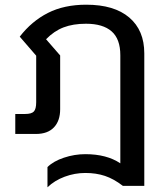

<svg xmlns="http://www.w3.org/2000/svg" viewBox="-20 -570 699 817"><path d="M182 141Q207 116 252 101Q297 86 343 86Q434 86 492 125V-335Q492 -404 455 -436.5Q418 -469 346 -469Q291 -469 250.5 -453.5Q210 -438 176 -403L236 -334V-105Q236 -56 209.5 -28Q183 0 133 0H45V-85H87Q114 -85 124 -95.5Q134 -106 134 -135V-333L64 -414Q115 -480 184 -515Q253 -550 347 -550Q466 -550 530 -495.5Q594 -441 594 -343V221H503Q464 191 426.5 178.5Q389 166 343 166Q298 166 255 182Q212 198 182 227Z"/></svg>

Font: Prompt
Style: Regular
Weight: 400
Designer: Katatrad Team
Foundry: CadsonDemak
Version: Version 1.001